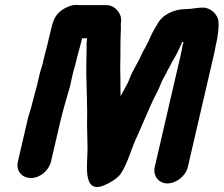

<svg xmlns="http://www.w3.org/2000/svg" viewBox="-20 -674 912 783"><path d="M739 -637C689 -637 641 -614 621 -574C619 -571 618 -569 616 -566L604 -545C600 -538 596 -530 592 -520C580 -491 565 -470 553 -443C548 -430 540 -418 534 -406C526 -390 515 -373 509 -355C500 -329 485 -309 473 -283C473 -282 473 -282 472 -281L471 -317C472 -356 469 -398 471 -437C471 -477 471 -518 473 -559C473 -565 472 -580 474 -587C477 -619 449 -653 414 -653H306C302 -653 298 -653 294 -654C279 -655 262 -650 242 -639C212 -622 199 -600 190 -562L172 -487C168 -469 162 -451 158 -432C154 -408 146 -392 140 -365L130 -322C126 -308 122 -293 118 -278L106 -232C101 -215 95 -198 92 -183L53 -15C44 22 69 52 106 52C143 52 179 22 188 -15L227 -183C238 -229 252 -274 265 -320L275 -365C281 -392 288 -410 293 -435C297 -453 303 -470 307 -487L315 -518H335L333 -494C333 -487 334 -479 333 -471C332 -435 332 -405 332 -367C333 -299 337 -232 335 -163L337 -73C338 -11 314 114 399 84C424 75 454 57 470 38C502 -7 515 -71 542 -124C560 -164 579 -211 597 -250C609 -278 626 -305 637 -335C642 -349 651 -362 657 -373C662 -388 673 -401 679 -416C681 -419 681 -421 682 -422C698 -447 711 -475 723 -503H728L724 -486C722 -474 720 -462 717 -450L611 7C603 43 627 74 663 74C699 74 738 43 746 7L852 -450C855 -463 858 -476 860 -489C869 -527 873 -560 871 -589C867 -614 841 -643 807 -643C782 -643 763 -637 739 -637Z"/></svg>

Font: Electronic
Style: UltThkIt
Weight: 900
Version: Version 1.011